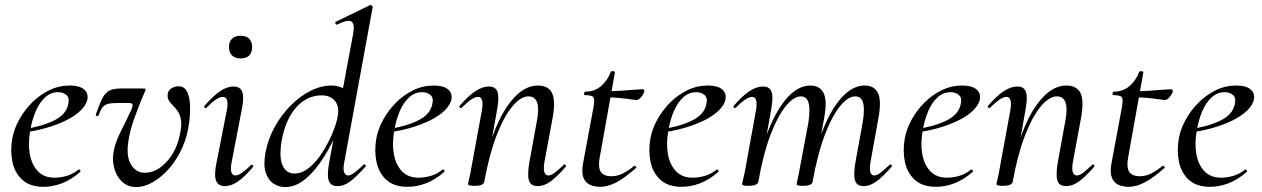

<svg xmlns="http://www.w3.org/2000/svg" viewBox="-20 -746 5120 779"><path d="M157 12Q102 12 71 -16Q40 -44 30.5 -89Q21 -134 30 -185Q37 -223 58 -261Q79 -299 110 -330Q141 -361 180 -380Q219 -399 263 -399Q301 -399 319.5 -384.5Q338 -370 335 -345Q331 -321 307.5 -298Q284 -275 247 -257Q210 -239 164 -226Q118 -213 70 -208L72 -221Q147 -232 198 -256.5Q249 -281 257 -324Q263 -349 249.5 -360.5Q236 -372 216 -372Q186 -372 163 -351Q140 -330 125 -295Q110 -260 103 -218Q93 -164 101 -120.5Q109 -77 134 -51Q159 -25 201 -25Q224 -25 249.5 -32Q275 -39 299 -58Q301 -60 304.5 -56Q308 -52 306 -49Q268 -16 230.5 -2Q193 12 157 12Z M533 13Q501 13 478.5 -6Q456 -25 446 -55.5Q436 -86 439 -119Q445 -163 468.5 -209.5Q492 -256 513 -301Q519 -315 517.5 -321.5Q516 -328 505 -328H455Q430 -328 416.5 -324Q403 -320 395 -309Q387 -298 380 -278Q378 -274 372.5 -275.5Q367 -277 369 -282Q384 -325 395.5 -347.5Q407 -370 424 -378.5Q441 -387 470 -387H560Q569 -387 570.5 -385Q572 -383 568 -375Q546 -325 525.5 -267.5Q505 -210 500 -167Q492 -110 512 -77.5Q532 -45 568 -45Q598 -45 626 -63.5Q654 -82 676.5 -116Q699 -150 709 -196Q718 -235 714.5 -257.5Q711 -280 702 -293.5Q693 -307 684 -315Q678 -322 669 -332.5Q660 -343 660 -357Q660 -378 674.5 -387Q689 -396 704 -396Q726 -396 737 -377.5Q748 -359 750.5 -326.5Q753 -294 748 -253Q741 -194 719 -145.5Q697 -97 665.5 -61.5Q634 -26 599.5 -6.5Q565 13 533 13Z M892 9Q865 9 856.5 -13.5Q848 -36 859 -89L900 -297Q911 -353 883 -353Q872 -353 855 -341.5Q838 -330 818 -309Q815 -305 810.5 -309.5Q806 -314 810 -317Q845 -357 873 -376Q901 -395 927 -395Q955 -395 963 -373Q971 -351 961 -302L920 -89Q914 -59 919 -46.5Q924 -34 935 -34Q946 -34 962.5 -45.5Q979 -57 998 -76Q1002 -80 1006 -75.5Q1010 -71 1006 -68Q974 -30 946.5 -10.5Q919 9 892 9ZM956 -509Q934 -509 921.5 -521Q909 -533 909 -556Q909 -577 921.5 -589Q934 -601 956 -601Q979 -601 991 -589Q1003 -577 1003 -556Q1003 -509 956 -509Z M1137 13Q1112 13 1090.5 -0.5Q1069 -14 1058.5 -44.5Q1048 -75 1057 -126Q1067 -181 1094 -230Q1121 -279 1159 -317.5Q1197 -356 1240 -377.5Q1283 -399 1326 -399Q1355 -399 1379.5 -383.5Q1404 -368 1407 -332L1363 -246Q1333 -171 1296.5 -112.5Q1260 -54 1220 -20.5Q1180 13 1137 13ZM1175 -42Q1206 -42 1235.5 -66.5Q1265 -91 1288.5 -128.5Q1312 -166 1328.5 -205Q1345 -244 1350 -273Q1358 -315 1338 -337.5Q1318 -360 1284 -359Q1226 -359 1182 -310.5Q1138 -262 1122 -171Q1112 -105 1127 -73.5Q1142 -42 1175 -42ZM1349 9Q1321 9 1313.5 -14Q1306 -37 1316 -89L1413 -610Q1420 -649 1406 -658.5Q1392 -668 1347 -646Q1343 -645 1341 -651Q1339 -657 1343 -658L1481 -725Q1485 -727 1489 -723Q1493 -719 1492 -717L1377 -89Q1371 -59 1376.5 -46.5Q1382 -34 1392 -34Q1403 -34 1419 -46Q1435 -58 1454 -77Q1458 -81 1462 -77Q1466 -73 1462 -69Q1429 -32 1403 -11.5Q1377 9 1349 9Z M1634 12Q1579 12 1548 -16Q1517 -44 1507.5 -89Q1498 -134 1507 -185Q1514 -223 1535 -261Q1556 -299 1587 -330Q1618 -361 1657 -380Q1696 -399 1740 -399Q1778 -399 1796.5 -384.5Q1815 -370 1812 -345Q1808 -321 1784.5 -298Q1761 -275 1724 -257Q1687 -239 1641 -226Q1595 -213 1547 -208L1549 -221Q1624 -232 1675 -256.5Q1726 -281 1734 -324Q1740 -349 1726.5 -360.5Q1713 -372 1693 -372Q1663 -372 1640 -351Q1617 -330 1602 -295Q1587 -260 1580 -218Q1570 -164 1578 -120.5Q1586 -77 1611 -51Q1636 -25 1678 -25Q1701 -25 1726.5 -32Q1752 -39 1776 -58Q1778 -60 1781.5 -56Q1785 -52 1783 -49Q1745 -16 1707.5 -2Q1670 12 1634 12Z M2161 9Q2133 9 2126 -14Q2119 -37 2128 -89L2157 -248Q2179 -355 2124 -355Q2093 -355 2059 -314.5Q2025 -274 1995 -197Q1965 -120 1945 -9L1931 -10Q1952 -127 1986.5 -214.5Q2021 -302 2066.5 -350.5Q2112 -399 2162 -399Q2205 -399 2220 -368Q2235 -337 2222 -267L2189 -89Q2184 -59 2189 -46.5Q2194 -34 2205 -34Q2216 -34 2231.5 -46Q2247 -58 2267 -77Q2270 -81 2274 -77Q2278 -73 2275 -69Q2243 -32 2216 -11.5Q2189 9 2161 9ZM1906 8Q1890 8 1884.5 6Q1879 4 1879 1Q1879 -2 1884.5 -25Q1890 -48 1894 -74L1935 -297Q1945 -353 1919 -353Q1908 -353 1891 -341.5Q1874 -330 1853 -309Q1850 -305 1846 -309.5Q1842 -314 1845 -317Q1880 -357 1908.5 -376Q1937 -395 1964 -395Q1991 -395 1998.5 -373Q2006 -351 1997 -302L1945 -9Q1942 8 1906 8Z M2415 12Q2394 12 2375.5 4.5Q2357 -3 2348 -23Q2339 -43 2345 -80L2387 -306Q2394 -342 2388 -351Q2382 -360 2353 -360Q2349 -360 2350 -367Q2351 -374 2354 -374Q2393 -374 2419.5 -397.5Q2446 -421 2458 -454Q2459 -458 2467.5 -457Q2476 -456 2475 -453L2413 -106Q2406 -67 2417.5 -49Q2429 -31 2460 -31Q2486 -31 2508.5 -43Q2531 -55 2553 -73Q2555 -75 2559 -71Q2563 -67 2561 -65Q2515 -24 2480.5 -6Q2446 12 2415 12ZM2561 -340Q2559 -340 2539.5 -343Q2520 -346 2493.5 -348.5Q2467 -351 2442 -351L2444 -376Q2472 -376 2501.5 -378Q2531 -380 2554.5 -382Q2578 -384 2587 -384Q2591 -384 2593 -381Q2595 -378 2594 -374Q2592 -366 2582 -353Q2572 -340 2561 -340Z M2746 12Q2691 12 2660 -16Q2629 -44 2619.5 -89Q2610 -134 2619 -185Q2626 -223 2647 -261Q2668 -299 2699 -330Q2730 -361 2769 -380Q2808 -399 2852 -399Q2890 -399 2908.5 -384.5Q2927 -370 2924 -345Q2920 -321 2896.5 -298Q2873 -275 2836 -257Q2799 -239 2753 -226Q2707 -213 2659 -208L2661 -221Q2736 -232 2787 -256.5Q2838 -281 2846 -324Q2852 -349 2838.5 -360.5Q2825 -372 2805 -372Q2775 -372 2752 -351Q2729 -330 2714 -295Q2699 -260 2692 -218Q2682 -164 2690 -120.5Q2698 -77 2723 -51Q2748 -25 2790 -25Q2813 -25 2838.5 -32Q2864 -39 2888 -58Q2890 -60 2893.5 -56Q2897 -52 2895 -49Q2857 -16 2819.5 -2Q2782 12 2746 12Z M3484 9Q3456 9 3449 -14Q3442 -37 3451 -89L3480 -248Q3489 -302 3482 -328.5Q3475 -355 3450 -355Q3421 -355 3388.5 -315.5Q3356 -276 3326.5 -198.5Q3297 -121 3277 -9L3263 -10Q3283 -128 3317.5 -216Q3352 -304 3396 -351.5Q3440 -399 3488 -399Q3528 -399 3542.5 -368Q3557 -337 3544 -267L3512 -89Q3507 -59 3511.5 -46.5Q3516 -34 3527 -34Q3538 -34 3553.5 -46Q3569 -58 3589 -77Q3593 -81 3597 -77Q3601 -73 3597 -69Q3565 -32 3538 -11.5Q3511 9 3484 9ZM3017 8Q3001 8 2996 6Q2991 4 2991 1Q2991 -2 2996.5 -24.5Q3002 -47 3006 -71L3047 -297Q3057 -353 3031 -353Q3020 -353 3003 -341.5Q2986 -330 2965 -309Q2962 -305 2958 -309.5Q2954 -314 2957 -317Q2992 -357 3020.5 -376Q3049 -395 3076 -395Q3103 -395 3110.5 -373Q3118 -351 3109 -302L3057 -9Q3053 8 3017 8ZM3238 8Q3222 8 3217 6Q3212 4 3212 1Q3212 -2 3217.5 -26Q3223 -50 3227 -74L3260 -249Q3268 -303 3260.5 -329Q3253 -355 3229 -355Q3200 -355 3167 -314Q3134 -273 3105 -196Q3076 -119 3057 -9L3042 -10Q3062 -127 3096.5 -214.5Q3131 -302 3175 -350.5Q3219 -399 3268 -399Q3306 -399 3321.5 -368.5Q3337 -338 3324 -268L3277 -9Q3275 8 3238 8Z M3778 12Q3723 12 3692 -16Q3661 -44 3651.5 -89Q3642 -134 3651 -185Q3658 -223 3679 -261Q3700 -299 3731 -330Q3762 -361 3801 -380Q3840 -399 3884 -399Q3922 -399 3940.5 -384.5Q3959 -370 3956 -345Q3952 -321 3928.5 -298Q3905 -275 3868 -257Q3831 -239 3785 -226Q3739 -213 3691 -208L3693 -221Q3768 -232 3819 -256.5Q3870 -281 3878 -324Q3884 -349 3870.5 -360.5Q3857 -372 3837 -372Q3807 -372 3784 -351Q3761 -330 3746 -295Q3731 -260 3724 -218Q3714 -164 3722 -120.5Q3730 -77 3755 -51Q3780 -25 3822 -25Q3845 -25 3870.5 -32Q3896 -39 3920 -58Q3922 -60 3925.5 -56Q3929 -52 3927 -49Q3889 -16 3851.5 -2Q3814 12 3778 12Z M4305 9Q4277 9 4270 -14Q4263 -37 4272 -89L4301 -248Q4323 -355 4268 -355Q4237 -355 4203 -314.5Q4169 -274 4139 -197Q4109 -120 4089 -9L4075 -10Q4096 -127 4130.5 -214.5Q4165 -302 4210.5 -350.5Q4256 -399 4306 -399Q4349 -399 4364 -368Q4379 -337 4366 -267L4333 -89Q4328 -59 4333 -46.5Q4338 -34 4349 -34Q4360 -34 4375.5 -46Q4391 -58 4411 -77Q4414 -81 4418 -77Q4422 -73 4419 -69Q4387 -32 4360 -11.5Q4333 9 4305 9ZM4050 8Q4034 8 4028.5 6Q4023 4 4023 1Q4023 -2 4028.5 -25Q4034 -48 4038 -74L4079 -297Q4089 -353 4063 -353Q4052 -353 4035 -341.5Q4018 -330 3997 -309Q3994 -305 3990 -309.5Q3986 -314 3989 -317Q4024 -357 4052.5 -376Q4081 -395 4108 -395Q4135 -395 4142.5 -373Q4150 -351 4141 -302L4089 -9Q4086 8 4050 8Z M4559 12Q4538 12 4519.5 4.5Q4501 -3 4492 -23Q4483 -43 4489 -80L4531 -306Q4538 -342 4532 -351Q4526 -360 4497 -360Q4493 -360 4494 -367Q4495 -374 4498 -374Q4537 -374 4563.5 -397.5Q4590 -421 4602 -454Q4603 -458 4611.5 -457Q4620 -456 4619 -453L4557 -106Q4550 -67 4561.5 -49Q4573 -31 4604 -31Q4630 -31 4652.5 -43Q4675 -55 4697 -73Q4699 -75 4703 -71Q4707 -67 4705 -65Q4659 -24 4624.5 -6Q4590 12 4559 12ZM4705 -340Q4703 -340 4683.5 -343Q4664 -346 4637.5 -348.5Q4611 -351 4586 -351L4588 -376Q4616 -376 4645.5 -378Q4675 -380 4698.5 -382Q4722 -384 4731 -384Q4735 -384 4737 -381Q4739 -378 4738 -374Q4736 -366 4726 -353Q4716 -340 4705 -340Z M4890 12Q4835 12 4804 -16Q4773 -44 4763.5 -89Q4754 -134 4763 -185Q4770 -223 4791 -261Q4812 -299 4843 -330Q4874 -361 4913 -380Q4952 -399 4996 -399Q5034 -399 5052.5 -384.5Q5071 -370 5068 -345Q5064 -321 5040.5 -298Q5017 -275 4980 -257Q4943 -239 4897 -226Q4851 -213 4803 -208L4805 -221Q4880 -232 4931 -256.5Q4982 -281 4990 -324Q4996 -349 4982.5 -360.5Q4969 -372 4949 -372Q4919 -372 4896 -351Q4873 -330 4858 -295Q4843 -260 4836 -218Q4826 -164 4834 -120.5Q4842 -77 4867 -51Q4892 -25 4934 -25Q4957 -25 4982.5 -32Q5008 -39 5032 -58Q5034 -60 5037.5 -56Q5041 -52 5039 -49Q5001 -16 4963.5 -2Q4926 12 4890 12Z"/></svg>

Font: Cormorant Garamond Light Medium
Style: Italic
Weight: 500
Italic angle: -10°
Version: Version 4.001